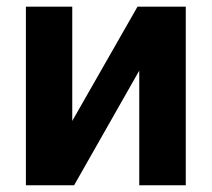

<svg xmlns="http://www.w3.org/2000/svg" viewBox="-20 -550 628 570"><path d="M388.3 -530.3H531.5V0H393.4V-340.3L200 0H56.9V-530.3H194.5V-191Z"/></svg>

Font: Pretendard JP Variable
Style: Regular
Weight: 400
Designer: Base glyphs from Inter by Rasmus Andersson; Hangul glyphs from Noto Sans CJK(Source Han Sans) by Jang Soo-young and Kang
Foundry: Kil Hyung-jin
Version: Version 1.307;Glyphs 3.2 (3192)